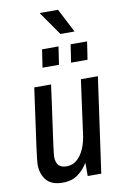

<svg xmlns="http://www.w3.org/2000/svg" viewBox="-101 -977 671 1046"><g transform="rotate(-10 235.0 -454.0)"><path d="M41 -111Q41 -138 81 -418L96 -526H189L176 -430Q137 -155 137 -137Q137 -103 151.5 -87.5Q166 -72 196 -72Q241 -72 272 -113.5Q303 -155 313 -225L354 -526H448L374 0H299V-74Q279 -39 245 -13.5Q211 12 159 12Q98 12 69.5 -22Q41 -56 41 -111ZM174 -723H265L250 -624H159ZM332 -723H423L408 -624H317ZM197 -917 198 -920H297L365 -788H287Z"/></g></svg>

Font: Archivo Narrow Medium
Style: Italic
Weight: 500
Italic angle: -8°
Designer: Hector Gatti
Foundry: Omnibus-Type
Version: Version 2.001